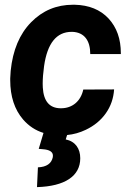

<svg xmlns="http://www.w3.org/2000/svg" viewBox="-20 -558 551 806"><path d="M232.9 -103.5C187.5 -104.5 163.1 -133.3 159.7 -190.4C159.2 -195.8 159.2 -201.2 159.2 -206.5C159.2 -227.5 161.1 -252.4 165 -280.3C178.7 -376.5 217.3 -424.3 280.8 -424.3C282.2 -424.3 283.2 -424.3 284.7 -424.3C334 -421.9 358.9 -387.7 358.9 -331.1H487.3C487.3 -332 487.3 -333.5 487.3 -334.5C487.3 -394.5 470.2 -442.9 435.5 -480.5C400.9 -517.6 353.5 -536.6 293.9 -538.1C291 -538.1 288.6 -538.1 286.1 -538.1C217.3 -538.1 158.7 -513.7 110.4 -464.4C62 -415 33.7 -347.2 24.9 -261.2L22.9 -229C22.9 -226.6 22.9 -224.1 22.9 -221.7C22.9 -153.3 41 -98.1 77.1 -56.2C100.6 -29.3 128.9 -10.3 162.6 0L142.6 66.9L159.7 68.4C188 70.3 202.1 79.6 202.1 95.2C202.1 97.2 202.1 99.6 201.7 101.6C196.3 128.4 175.3 143.1 139.2 144.5L135.3 227.5C252.4 224.1 316.9 181.2 316.9 106.4C316.9 65.9 296.4 35.6 255.9 27.3L261.7 8.8C288.6 6.3 314.9 -1 340.3 -13.2C375 -29.8 403.3 -52.7 424.3 -82.5C445.3 -112.3 456.5 -145.5 459 -182.6L329.6 -182.1C319.3 -133.8 284.2 -103.5 236.3 -103.5C234.9 -103.5 233.9 -103.5 232.9 -103.5Z"/></svg>

Font: Roboto
Style: Bold Italic
Weight: 700
Italic angle: -12°
Designer: Google
Version: Version 2.137; 2017